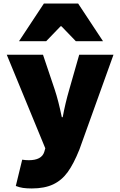

<svg xmlns="http://www.w3.org/2000/svg" viewBox="-20 -858 676 1081"><path d="M69 189 105 41Q123 44 142 44Q214 44 229 -2L235 -23L18 -550H222L288 -354Q309 -291 328 -198H333Q347 -275 370 -354L426 -550H619L427 -16Q395 64 361.5 110.5Q328 157 279.5 180Q231 203 159 203Q130 203 109.5 200Q89 197 69 189ZM227 -838H420L560 -626H407L326 -710H321L240 -626H87Z"/></svg>

Font: Nebula Sans Black
Style: Regular
Weight: 900
Designer: Paul D. Hunt for Adobe (as Source Sans)
Foundry: Nebula Entertainment & Broadcasting LLC
Version: Version 1.010